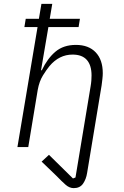

<svg xmlns="http://www.w3.org/2000/svg" viewBox="-20 -760 640 992"><path d="M361 212Q339 212 319.5 195Q300 178 271 148L195 75L233 40L357 162L370 157L448 -313Q451 -330 452 -344.5Q453 -359 453 -370Q453 -423 428.5 -450.5Q404 -478 355 -478Q286 -478 236 -419Q221 -401 202 -370.5Q183 -340 175 -296L126 0H70L174 -620H106L113 -663H181L194 -740H250L237 -663H393L386 -620H230L192 -397H196Q225 -458 266.5 -493Q308 -528 372 -528Q438 -528 474.5 -489.5Q511 -451 511 -382Q511 -368 509 -351.5Q507 -335 505 -319L430 134Q425 166 409 189Q393 212 361 212Z"/></svg>

Font: IBM Plex Mono Light
Style: Italic
Weight: 300
Italic angle: -9°
Monospace: yes
Designer: Mike Abbink, Paul van der Laan, Pieter van Rosmalen
Foundry: Bold Monday
Version: Version 2.3